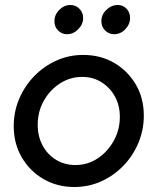

<svg xmlns="http://www.w3.org/2000/svg" viewBox="-20 -739 632 769"><path d="M278 10Q209 10 154 -22Q99 -54 67 -109Q35 -164 35 -234Q35 -292 57 -343.5Q79 -395 117.5 -434.5Q156 -474 206 -496.5Q256 -519 313 -519Q383 -519 437.5 -487Q492 -455 524 -400.5Q556 -346 556 -276Q556 -218 534 -166Q512 -114 473.5 -74.5Q435 -35 385 -12.5Q335 10 278 10ZM282 -78Q331 -78 371 -104.5Q411 -131 435.5 -175Q460 -219 460 -271Q460 -317 440 -353Q420 -389 386 -410Q352 -431 309 -431Q261 -431 220.5 -405Q180 -379 155.5 -335.5Q131 -292 131 -239Q131 -193 150.5 -156.5Q170 -120 204.5 -99Q239 -78 282 -78ZM249 -602Q227 -602 212.5 -617Q198 -632 198 -654Q198 -680 217.5 -699.5Q237 -719 262 -719Q283 -719 298 -704Q313 -689 313 -667Q313 -642 293.5 -622Q274 -602 249 -602ZM437 -602Q416 -602 401 -617Q386 -632 386 -654Q386 -680 406 -699.5Q426 -719 452 -719Q473 -719 487 -704Q501 -689 501 -667Q501 -642 482 -622Q463 -602 437 -602Z"/></svg>

Font: Red Hat Display Medium
Style: Italic
Weight: 500
Italic angle: -12°
Designer: Pentagram, MCKL
Foundry: Pentagram, MCKL
Version: Version 1.023; ttfautohint (v1.8.3)